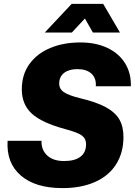

<svg xmlns="http://www.w3.org/2000/svg" viewBox="-20 -956 692 986"><path d="M19 -233H193Q192 -185 223 -157Q254 -129 309 -129Q364 -129 393 -151Q422 -173 422 -216Q422 -244 400.5 -260Q379 -276 315 -293Q196 -325 144 -372Q92 -419 92 -497Q92 -573 131 -627Q170 -681 238 -709.5Q306 -738 393 -738Q473 -738 532.5 -709.5Q592 -681 623 -630Q654 -579 652 -513H472Q475 -554 450 -577.5Q425 -601 377 -601Q334 -601 309 -581.5Q284 -562 284 -527Q284 -499 308.5 -482.5Q333 -466 390 -452Q475 -432 523.5 -405.5Q572 -379 593 -342.5Q614 -306 614 -253Q614 -172 576.5 -112.5Q539 -53 468 -21.5Q397 10 301 10Q162 10 87 -54.5Q12 -119 19 -233ZM348 -936H510L596 -789H457L416 -861L349 -789H210Z"/></svg>

Font: Mona Sans ExtraBold
Style: Italic
Weight: 800
Italic angle: -11.7°
Designer: Deni Anggara
Foundry: GitHub
Version: Version 2.000